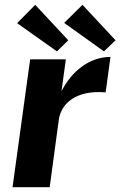

<svg xmlns="http://www.w3.org/2000/svg" viewBox="-20 -776 499 796"><path d="M186 0 224 -281C233 -341 288 -404 418 -393L438 -540C348 -540 275 -477 235 -398L253 -530H105L32 0ZM51 -680 216 -563 263 -609 126 -756ZM246 -681 411 -563 459 -609 322 -756Z"/></svg>

Font: Cheyenne Sans
Style: Bold Italic
Weight: 700
Italic angle: -8.13011°
Designer: The Public Sans project authors (U.S. Web Design System), Libre Franklin designed by Pablo Impallari and Rodrigo Fuenzal
Foundry: The Cheyenne Sans Project Authors
Version: Version 2.007